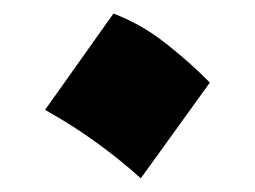

<svg xmlns="http://www.w3.org/2000/svg" viewBox="-20 -460 378 285"><path d="M148.4 -439.9Q189.5 -424.3 225.3 -396.2Q261.2 -368.2 291.5 -337.4L189 -195.3Q158.7 -222.7 123 -248.5Q87.4 -274.4 46.9 -296.9Z"/></svg>

Font: Pinar DS4-Bold
Style: Regular
Weight: 700
Designer: Amin Abedi
Version: Version 2.000